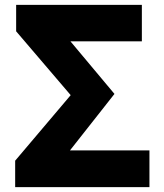

<svg xmlns="http://www.w3.org/2000/svg" viewBox="-20 -765 670 785"><path d="M42 0V-108L269 -376L46 -637V-745H560V-596H268L448 -381L266 -150H591V0Z"/></svg>

Font: Source Han Sans CN Heavy
Style: Regular
Weight: 900
Designer: Ryoko NISHIZUKA 西塚涼子 (kana, bopomofo & ideographs); Paul D. Hunt (Latin, Greek & Cyrillic); Sandoll Communications 산돌커뮤니
Foundry: Adobe
Version: Version 2.000;hotconv 1.0.107;makeotfexe 2.5.65593